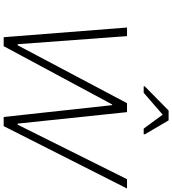

<svg xmlns="http://www.w3.org/2000/svg" viewBox="35 -996 960 1071"><g transform="rotate(90 515.5 -460.0)"><path d="M187 0 133 -688H181L226 -78H232L555 -688H605L669 -78H675L979 -688H1031L683 0H632L566 -605H562L237 0ZM461 -781V-787L596 -920H651L729 -787L728 -781H697L619 -887L497 -781Z"/></g></svg>

Font: Saira ExtraLight
Style: Italic
Weight: 200
Italic angle: -12°
Designer: Hector Gatti with collaboration of the Omnibus-Type team
Foundry: Omnibus-Type
Version: Version 1.100; ttfautohint (v1.8.3)